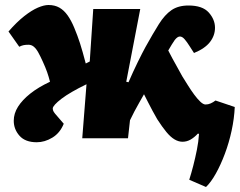

<svg xmlns="http://www.w3.org/2000/svg" viewBox="-20 -553 959 768"><path d="M485 -226 494 -224Q503 -245 512.5 -265.5Q522 -286 531 -304.5Q540 -323 548 -338.5Q556 -354 562 -365Q592 -419 615.5 -456.5Q639 -494 666 -512.5Q693 -531 734 -531Q790 -531 815 -503Q840 -475 840 -442Q840 -411 820 -385Q800 -359 756 -341L738 -369Q728 -385 718.5 -396Q709 -407 699.5 -407Q690 -407 679 -393Q674 -386 667.5 -375.5Q661 -365 653 -351Q661 -335 669.5 -319.5Q678 -304 687.5 -287Q697 -270 709 -248Q719 -232 731.5 -212Q744 -192 756.5 -175Q769 -158 781 -146.5Q793 -135 802 -135Q813 -135 823 -139.5Q833 -144 842 -151L919 -125Q917 -79 906.5 -30.5Q896 18 879.5 62Q863 106 843.5 141Q824 176 804 195L737 166Q745 141 753 110Q761 79 767.5 46.5Q774 14 776 -17L772 -19Q757 -3 742 5.5Q727 14 710 14Q694 14 678 4.5Q662 -5 645.5 -25Q629 -45 609 -76Q599 -93 590 -110Q581 -127 572.5 -143.5Q564 -160 556 -176Q547 -160 537 -142.5Q527 -125 517.5 -107Q508 -89 500 -72L492 0H309L326 -216Q293 -200 268 -185.5Q243 -171 226 -158Q209 -145 200 -135Q191 -125 191 -119Q191 -112 195 -105.5Q199 -99 210 -87L235 -58Q220 -21 189.5 -2.5Q159 16 127 16Q81 16 58 -10Q35 -36 35 -70Q35 -99 52 -126Q69 -153 101 -178.5Q133 -204 180 -226Q175 -246 168.5 -264.5Q162 -283 151 -307Q142 -327 133.5 -342.5Q125 -358 115.5 -366Q106 -374 94 -374Q83 -374 75 -372.5Q67 -371 57 -366L14 -427Q47 -465 77 -488.5Q107 -512 131.5 -522.5Q156 -533 174 -533Q199 -533 217.5 -522.5Q236 -512 250.5 -491.5Q265 -471 277 -442Q290 -411 300 -380Q310 -349 323 -299L339 -307L353 -517H541Z"/></svg>

Font: Literata Black
Style: Italic
Weight: 900
Italic angle: -2°
Designer: Latin by Veronika Burian and Jose Scaglione. Greek by Irene Vlachou. Cyrillic by Vera Evstafieva
Foundry: TypeTogether
Version: Version 3.002